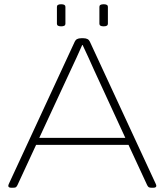

<svg xmlns="http://www.w3.org/2000/svg" viewBox="-20 -882 775 904"><path d="M34 2Q19 2 19 -7Q19 -9 20 -12Q21 -15 22 -17L332 -686Q339 -702 362 -702H373Q396 -702 403 -686L713 -17Q714 -15 715 -12Q716 -9 716 -7Q716 2 701 2H696Q686 2 681.5 0Q677 -2 673 -10L585 -200H150L62 -10Q58 -2 54 0Q50 2 39 2ZM313 -552 165 -233H570L423 -552Q410 -581 396.5 -611Q383 -641 369 -670H367Q354 -641 340.5 -611Q327 -581 313 -552ZM468 -758Q448 -758 448 -770V-850Q448 -862 468 -862Q488 -862 488 -850V-770Q488 -758 468 -758ZM268 -758Q248 -758 248 -770V-850Q248 -862 268 -862Q288 -862 288 -850V-770Q288 -758 268 -758Z"/></svg>

Font: Asap Expanded Thin
Style: Regular
Weight: 100
Width: 7
Designer: Pablo Cosgaya
Foundry: Omnibus-Type
Version: Version 3.001; ttfautohint (v1.8.4.7-5d5b)